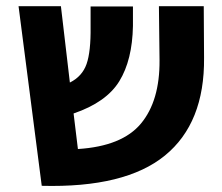

<svg xmlns="http://www.w3.org/2000/svg" viewBox="-20 -591 718 621"><path d="M640 -404Q642 -193 513.5 -88Q385 17 115 10L40 -571H177L206 -324Q246 -344 260 -384Q274 -424 273 -504V-570H410V-507Q408 -397 366 -328.5Q324 -260 218 -224L232 -109Q375 -118 436 -191.5Q497 -265 496 -396L494 -571H639Z"/></svg>

Font: Assistant
Style: Bold
Weight: 700
Designer: Hebrew By Ben Nathan, Latin by Paul Hunt
Version: Version 2.001;PS 002.001;hotconv 1.0.88;makeotf.lib2.5.64775